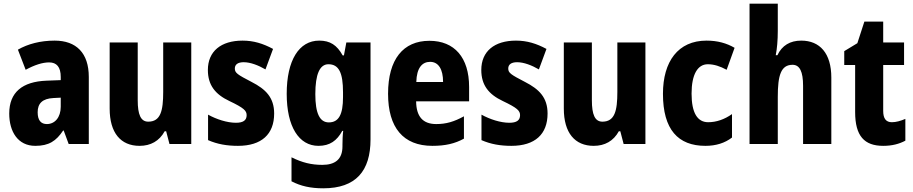

<svg xmlns="http://www.w3.org/2000/svg" viewBox="-20 -780 4945 1040"><path d="M276 -560C199 -560 131 -542 77 -511L119 -402C167 -428 210 -442 246 -442C287 -442 309 -417 309 -363V-346L232 -343C101 -338 30 -280 30 -165C30 -67 77 10 171 10C245 10 284 -16 322 -73H325L352 0H461V-363C461 -493 393 -560 276 -560ZM270 -249 309 -251V-202C309 -144 277 -108 234 -108C202 -108 184 -128 184 -172C184 -220 210 -246 270 -249Z M1016 -550H864V-282C864 -180 850 -121 783 -121C742 -121 726 -160 726 -237V-550H574V-192C574 -60 634 10 736 10C796 10 843 -16 872 -69H880L898 0H1016Z M1465 -165C1465 -252 1419 -297 1343 -336C1266 -376 1252 -385 1252 -409C1252 -431 1269 -443 1300 -443C1337 -443 1380 -426 1418 -404L1459 -515C1405 -544 1354 -560 1294 -560C1177 -560 1106 -502 1106 -401C1106 -319 1146 -269 1222 -233C1302 -195 1316 -180 1316 -156C1316 -128 1297 -115 1258 -115C1210 -115 1152 -134 1107 -159V-21C1157 1 1209 10 1269 10C1397 10 1465 -53 1465 -165Z M1709 -560C1600 -560 1533 -454 1533 -272C1533 -94 1599 10 1705 10C1767 10 1805 -18 1834 -71H1839C1836 -48 1835 -17 1835 4V13C1835 84 1794 113 1726 113C1667 113 1617 101 1559 72V202C1609 228 1662 240 1731 240C1908 240 1987 146 1987 -25V-550H1856L1843 -480H1836C1805 -536 1768 -560 1709 -560ZM1759 -432C1816 -432 1838 -385 1838 -280V-254C1838 -160 1815 -117 1761 -117C1712 -117 1688 -166 1688 -270C1688 -378 1712 -432 1759 -432Z M2306 -559C2164 -559 2082 -459 2082 -272C2082 -89 2164 10 2322 10C2392 10 2444 -2 2493 -29V-150C2440 -121 2397 -108 2343 -108C2270 -108 2235 -149 2234 -231H2521V-309C2521 -468 2442 -559 2306 -559ZM2310 -445C2355 -445 2380 -405 2380 -336H2235C2237 -413 2267 -445 2310 -445Z M2946 -165C2946 -252 2900 -297 2824 -336C2747 -376 2733 -385 2733 -409C2733 -431 2750 -443 2781 -443C2818 -443 2861 -426 2899 -404L2940 -515C2886 -544 2835 -560 2775 -560C2658 -560 2587 -502 2587 -401C2587 -319 2627 -269 2703 -233C2783 -195 2797 -180 2797 -156C2797 -128 2778 -115 2739 -115C2691 -115 2633 -134 2588 -159V-21C2638 1 2690 10 2750 10C2878 10 2946 -53 2946 -165Z M3476 -550H3324V-282C3324 -180 3310 -121 3243 -121C3202 -121 3186 -160 3186 -237V-550H3034V-192C3034 -60 3094 10 3196 10C3256 10 3303 -16 3332 -69H3340L3358 0H3476Z M3801 10C3858 10 3906 -5 3945 -35V-162C3904 -133 3860 -118 3816 -118C3758 -118 3726 -168 3726 -273C3726 -377 3759 -432 3814 -432C3848 -432 3881 -421 3916 -402L3959 -521C3916 -546 3867 -560 3807 -560C3653 -560 3571 -447 3571 -272C3571 -78 3653 10 3801 10Z M4193 -612V-760H4040V0H4193V-256C4193 -372 4210 -429 4273 -429C4312 -429 4330 -392 4330 -315V0H4483V-360C4483 -491 4421 -560 4320 -560C4260 -560 4216 -534 4191 -481H4182C4189 -517 4193 -561 4193 -612Z M4811 -118C4779 -118 4764 -138 4764 -179V-428H4877V-550H4764V-663H4662L4624 -546L4553 -503V-428H4612V-173C4612 -43 4662 10 4764 10C4812 10 4850 0 4884 -18V-136C4858 -125 4834 -118 4811 -118Z"/></svg>

Font: Noto Sans Thai Looped Condensed ExtraBold
Style: Regular
Weight: 800
Width: 3
Designer: Sasikarn Vongin, Ben Mitchell
Foundry: The Fontpad Ltd
Version: Version 1.001